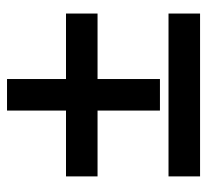

<svg xmlns="http://www.w3.org/2000/svg" viewBox="-42 -506 603 560"><g transform="rotate(-90 260.0 -226.5)"><path d="M25 -37V55H500V-37ZM25 -244H217V-62H309V-244H500V-336H309V-508H217V-336H25Z"/></g></svg>

Font: Charger Sport
Style: BdExt
Weight: 700
Designer: Jasper
Foundry: Cannot Into Space Fonts
Version: Version 1.1